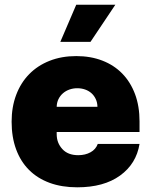

<svg xmlns="http://www.w3.org/2000/svg" viewBox="-20 -793 648 823"><path d="M306.8 -552.6Q368.6 -552.6 418.7 -533.2Q468.8 -513.8 504.1 -477.6Q539.4 -441.4 558.8 -389.6Q578.1 -337.7 578.1 -272.7V-227.3H223V-218.8Q223 -198.5 229.2 -182.7Q235.4 -166.9 247.5 -153.8Q271.3 -127.8 315.3 -127.8Q345.5 -127.8 368.1 -140.3Q390.6 -152.7 399.1 -176.1H578.1Q564.3 -90.9 494.7 -40.5Q425.1 9.9 311.1 9.9Q245 9.9 192.8 -9.2Q140.6 -28.4 104.4 -64.6Q68.2 -100.9 49 -153.1Q29.8 -205.3 29.8 -271.3Q29.8 -334.5 49.4 -386.4Q68.9 -438.2 105.1 -475.1Q141.3 -512.1 192.5 -532.3Q243.6 -552.6 306.8 -552.6ZM238.6 -613.6 306.8 -772.7H474.4L367.9 -613.6ZM223 -335.2H397.7Q397.4 -353.7 390.4 -368.4Q383.5 -383.2 372 -393.5Q360.4 -403.8 344.8 -409.3Q329.2 -414.8 311.1 -414.8Q293.7 -414.8 277.9 -409.3Q262.1 -403.8 250 -393.3Q237.9 -382.8 230.6 -368.1Q223.4 -353.3 223 -335.2Z"/></svg>

Font: Inter P Black
Style: Regular
Weight: 900
Designer: Rasmus Andersson
Foundry: rsms
Version: Version 3.018;git-588b23468